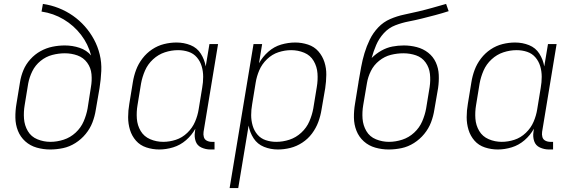

<svg xmlns="http://www.w3.org/2000/svg" viewBox="-20 -755 2920 980"><path d="M236 8Q269 8 302 1Q335 -6 365 -25Q395 -44 417.5 -71.5Q440 -99 452 -130.5Q464 -162 469 -195L488 -305Q495 -349 497 -392.5Q499 -436 489 -477Q479 -518 459.5 -554Q440 -590 413 -620.5Q386 -651 352.5 -674.5Q319 -698 280 -713.5Q241 -729 199 -735L192 -696Q253 -687 305 -656Q357 -625 393.5 -577.5Q430 -530 445 -472Q422 -499 386 -511Q350 -523 311 -523Q279 -523 247.5 -516.5Q216 -510 187 -494Q158 -478 135 -452.5Q112 -427 99.5 -397Q87 -367 82 -335L64 -225Q58 -190 58.5 -154.5Q59 -119 71.5 -87.5Q84 -56 109 -33.5Q134 -11 167.5 -1.5Q201 8 236 8ZM237 -31Q203 -31 171 -44Q139 -57 122 -86Q105 -115 102.5 -149.5Q100 -184 106 -219L124 -329Q130 -361 145 -391.5Q160 -422 187 -444Q214 -466 246.5 -474.5Q279 -483 311 -483Q345 -483 375.5 -472Q406 -461 425 -435Q444 -409 447 -376Q450 -343 444 -310L427 -201Q421 -168 407 -135.5Q393 -103 366 -78Q339 -53 305 -42Q271 -31 237 -31Z M793 8Q828 8 864 -3Q900 -14 929.5 -39.5Q959 -65 977 -98L975 -82Q971 -57 978.5 -34.5Q986 -12 1008 -2Q1030 8 1054 8H1075V-31H1061Q1047 -31 1035.5 -37Q1024 -43 1020.5 -55.5Q1017 -68 1019 -82L1093 -530H1049L1030 -416Q1024 -451 1005 -481Q986 -511 952.5 -524.5Q919 -538 881 -538Q849 -538 817 -530Q785 -522 756.5 -503Q728 -484 707 -456.5Q686 -429 674.5 -398Q663 -367 658 -335L640 -225Q634 -191 634 -157Q634 -123 643.5 -92Q653 -61 674 -37Q695 -13 727 -2.5Q759 8 793 8ZM813 -31Q778 -31 746.5 -44.5Q715 -58 698 -86.5Q681 -115 678.5 -149.5Q676 -184 682 -219L700 -329Q706 -362 720 -394.5Q734 -427 761 -452Q788 -477 821.5 -488Q855 -499 889 -499Q917 -499 942.5 -490.5Q968 -482 985 -462Q1002 -442 1009.5 -416.5Q1017 -391 1017 -363Q1017 -335 1012 -307L994 -197Q989 -165 975.5 -133.5Q962 -102 936 -77Q910 -52 877.5 -41.5Q845 -31 813 -31Z M1152 205H1196L1249 -114Q1255 -79 1274.5 -49Q1294 -19 1327.5 -5.5Q1361 8 1398 8Q1430 8 1462 0Q1494 -8 1523 -27Q1552 -46 1572.5 -73.5Q1593 -101 1604.5 -132Q1616 -163 1621 -195L1640 -305Q1645 -339 1645.5 -373Q1646 -407 1636 -438Q1626 -469 1605 -493Q1584 -517 1552 -527.5Q1520 -538 1487 -538Q1451 -538 1415 -527.5Q1379 -517 1349.5 -491Q1320 -465 1302 -432L1318 -530H1274ZM1390 -31Q1362 -31 1336.5 -39.5Q1311 -48 1294 -68Q1277 -88 1269.5 -114Q1262 -140 1262 -167.5Q1262 -195 1267 -223L1285 -333Q1290 -365 1303.5 -396.5Q1317 -428 1343 -453Q1369 -478 1401.5 -488.5Q1434 -499 1466 -499Q1501 -499 1532.5 -486Q1564 -473 1581 -444Q1598 -415 1600.5 -380.5Q1603 -346 1597 -311L1579 -201Q1573 -168 1559 -135.5Q1545 -103 1518 -78Q1491 -53 1457.5 -42Q1424 -31 1390 -31Z M1964 8Q1997 8 2030 1Q2063 -6 2093 -25Q2123 -44 2145.5 -71.5Q2168 -99 2180 -130.5Q2192 -162 2197 -195L2216 -305Q2221 -339 2219.5 -373Q2218 -407 2204.5 -436.5Q2191 -466 2165.5 -486Q2140 -506 2107.5 -514.5Q2075 -523 2041 -523Q2012 -523 1983 -517.5Q1954 -512 1926.5 -496.5Q1899 -481 1877 -459Q1886 -492 1900 -525Q1914 -558 1939 -585.5Q1964 -613 1998 -626Q2032 -639 2066 -645.5Q2100 -652 2134 -660.5Q2168 -669 2202 -678Q2236 -687 2270 -698L2257 -735Q2222 -725 2186.5 -715Q2151 -705 2115 -696.5Q2079 -688 2043 -680.5Q2007 -673 1972 -658Q1937 -643 1910.5 -615Q1884 -587 1867.5 -553Q1851 -519 1840.5 -484Q1830 -449 1823.5 -413.5Q1817 -378 1811 -343V-341Q1810 -340 1810 -339Q1810 -338 1810 -336L1792 -225Q1786 -190 1786.5 -154.5Q1787 -119 1799.5 -87.5Q1812 -56 1837 -33.5Q1862 -11 1895.5 -1.5Q1929 8 1964 8ZM1965 -31Q1931 -31 1899 -44Q1867 -57 1850 -86Q1833 -115 1830.5 -149.5Q1828 -184 1834 -219L1853 -331Q1858 -362 1873 -392.5Q1888 -423 1915.5 -445Q1943 -467 1975 -475Q2007 -483 2039 -483Q2073 -483 2103.5 -472.5Q2134 -462 2152.5 -436Q2171 -410 2174.5 -377.5Q2178 -345 2173 -311L2155 -201Q2149 -168 2135 -135.5Q2121 -103 2094 -78Q2067 -53 2033 -42Q1999 -31 1965 -31Z M2521 8Q2556 8 2592 -3Q2628 -14 2657.5 -39.5Q2687 -65 2705 -98L2703 -82Q2699 -57 2706.5 -34.5Q2714 -12 2736 -2Q2758 8 2782 8H2803V-31H2789Q2775 -31 2763.5 -37Q2752 -43 2748.5 -55.5Q2745 -68 2747 -82L2821 -530H2777L2758 -416Q2752 -451 2733 -481Q2714 -511 2680.5 -524.5Q2647 -538 2609 -538Q2577 -538 2545 -530Q2513 -522 2484.5 -503Q2456 -484 2435 -456.5Q2414 -429 2402.5 -398Q2391 -367 2386 -335L2368 -225Q2362 -191 2362 -157Q2362 -123 2371.5 -92Q2381 -61 2402 -37Q2423 -13 2455 -2.5Q2487 8 2521 8ZM2541 -31Q2506 -31 2474.5 -44.5Q2443 -58 2426 -86.5Q2409 -115 2406.5 -149.5Q2404 -184 2410 -219L2428 -329Q2434 -362 2448 -394.5Q2462 -427 2489 -452Q2516 -477 2549.5 -488Q2583 -499 2617 -499Q2645 -499 2670.5 -490.5Q2696 -482 2713 -462Q2730 -442 2737.5 -416.5Q2745 -391 2745 -363Q2745 -335 2740 -307L2722 -197Q2717 -165 2703.5 -133.5Q2690 -102 2664 -77Q2638 -52 2605.5 -41.5Q2573 -31 2541 -31Z"/></svg>

Font: Iosevka Sparkle Extralight
Style: Italic
Weight: 200
Italic angle: -9°
Designer: Belleve Invis
Foundry: Belleve Invis
Version: Version 4.5.0; ttfautohint (v1.8.3)